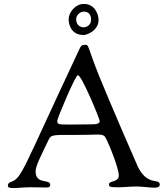

<svg xmlns="http://www.w3.org/2000/svg" viewBox="-20 -952 852 976"><path d="M329 -855C329 -832 338 -774 406 -774C420 -774 481 -795 481 -851C481 -879 462 -932 407 -932C361 -932 329 -887 329 -855ZM367 -854C367 -876 388 -893 406 -893C438 -893 443 -867 443 -852C443 -819 413 -813 406 -813C383 -813 367 -830 367 -854ZM20 -8C20 2 31 4 49 4C71 4 96 0 135 0C170 0 202 1 218 1C234 1 235 -5 235 -13C235 -44 161 -12 161 -81C161 -109 189 -161 225 -237C236 -261 240 -266 302 -266H355C420 -266 455 -268 476 -268C509 -268 513 -259 517 -251C538 -213 584 -93 584 -61C584 -23 534 -36 534 -14C534 -2 540 0 582 0C611 0 639 -4 675 -4C703 -4 742 2 765 2C790 2 792 -8 792 -13C792 -49 731 -3 681 -104C673 -120 532 -447 485 -563C421 -722 434 -724 413 -724C397 -724 392 -721 383 -701C86 -69 93 -49 35 -27C26 -24 20 -18 20 -8ZM271 -338C271 -350 363 -570 376 -570C395 -570 487 -348 487 -336C487 -325 474 -320 448 -320C448 -320 397 -319 353 -319H322C280 -319 271 -320 271 -338Z"/></svg>

Font: OFL Sorts Mill Goudy
Style: Regular
Weight: 500
Version: Version 003.000